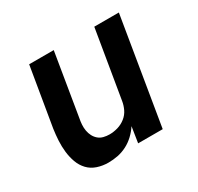

<svg xmlns="http://www.w3.org/2000/svg" viewBox="-119 -662 838 812"><g transform="rotate(-30 300.0 -256.0)"><path d="M194 8Q166 8 140.5 -0.5Q115 -9 97.5 -27.5Q80 -46 71 -71Q62 -96 59 -123Q56 -150 57.5 -177.5Q59 -205 63 -233L111 -520H231L181 -217Q178 -202 177 -187Q176 -172 178.5 -157.5Q181 -143 187.5 -130.5Q194 -118 204.5 -109Q215 -100 229 -96.5Q243 -93 258 -93Q278 -93 298.5 -99Q319 -105 336 -118.5Q353 -132 362 -151Q371 -170 374 -190L429 -520H549L463 0H343L355 -77Q342 -57 324 -40Q306 -23 284.5 -12Q263 -1 240 3.5Q217 8 194 8Z"/></g></svg>

Font: Iosevka Aile
Style: Bold Italic
Weight: 700
Italic angle: -9°
Designer: Belleve Invis
Foundry: Belleve Invis
Version: Version 28.0.1; ttfautohint (v1.8.4)